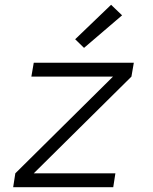

<svg xmlns="http://www.w3.org/2000/svg" viewBox="-20 -782 640 802"><path d="M35 0 44 -58 452 -462H111L121 -520H539L529 -462L121 -58H462L453 0ZM331 -582 294 -618 444 -762 490 -718Z"/></svg>

Font: Iosevka Light Extended
Style: Italic
Weight: 300
Width: 7
Italic angle: -9°
Monospace: yes
Designer: Belleve Invis
Foundry: Belleve Invis
Version: Version 32.5.0; ttfautohint (v1.8.4)